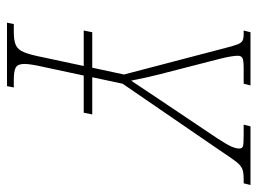

<svg xmlns="http://www.w3.org/2000/svg" viewBox="-116 -638 754 563"><g transform="rotate(90 261.5 -357.0)"><path d="M523 -714 518 -694H505Q485 -694 475 -689.5Q465 -685 455.5 -673Q446 -661 420 -622L226 -339L207 -250H316L311 -225H202L177 -108Q168 -69 168 -51Q168 -32 178 -26Q188 -20 214 -20H237L233 0H47L51 -20H74Q100 -20 113 -26Q126 -32 133.5 -49.5Q141 -67 149 -108L174 -225H70L75 -250H179L199 -343L121 -641Q114 -668 110 -677.5Q106 -687 100 -690.5Q94 -694 80 -694H70L75 -714H231L226 -694H181Q158 -694 151 -690.5Q144 -687 144 -677Q144 -659 154 -620L199 -445Q207 -414 217 -364L271 -445L385 -615Q404 -644 410 -657.5Q416 -671 416 -681Q416 -690 409 -692Q402 -694 375 -694H346L351 -714Z"/></g></svg>

Font: Noto Serif CondThin
Style: Italic
Weight: 250
Width: 3
Italic angle: -12°
Designer: Monotype Design Team
Foundry: Monotype Imaging Inc.
Version: Version 1.001